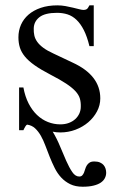

<svg xmlns="http://www.w3.org/2000/svg" viewBox="-20 -480 429 717"><path d="M354.5 -112.8Q354.5 -86.9 342.3 -64Q330.1 -41 309.6 -23.4Q289.1 -5.9 262 4.4Q234.9 14.6 205.1 14.6Q190.4 14.6 176.8 11.7Q191.9 36.6 203.9 65.7Q215.8 94.7 227.1 120.1Q238.3 145.5 249.8 162.4Q261.2 179.2 275.9 179.2Q283.2 179.2 287.1 175Q291 170.9 293.7 164.6Q296.4 158.2 298.3 151.1Q300.3 144 304.2 137.7Q308.1 131.3 314.5 127.2Q320.8 123 332 123Q344.7 123 353.3 126.7Q361.8 130.4 366.9 136.5Q372.1 142.6 374.3 150.1Q376.5 157.7 376.5 165Q376.5 175.3 371.8 184.8Q367.2 194.3 356.7 201.7Q346.2 209 329.3 213.1Q312.5 217.3 288.6 217.3Q261.7 217.3 242.2 207.8Q222.7 198.2 208.5 182.9Q194.3 167.5 184.3 147.5Q174.3 127.4 165.8 106.2Q157.2 85 149.7 64.5Q142.1 43.9 132.6 27.1Q123 10.3 110.8 -1Q98.6 -12.2 81.1 -14.6Q78.1 -13.2 74.7 -7.8Q72.3 -3.9 70.6 -0.5Q68.8 2.9 67.4 6.3H51.3V-153.3H67.4Q73.7 -119.1 86.9 -93.5Q100.1 -67.9 118.4 -50.5Q136.7 -33.2 158.9 -24.4Q181.2 -15.6 205.1 -15.6Q223.1 -15.6 237.3 -21Q251.5 -26.4 261.2 -35.4Q271 -44.4 276.4 -56.4Q281.7 -68.4 281.7 -81.5Q282.2 -98.1 278.3 -111.8Q274.4 -125.5 262 -139.2Q249.5 -152.8 227.1 -167.7Q204.6 -182.6 168.5 -201.2Q132.8 -219.7 109.6 -236.1Q86.4 -252.4 73 -268.8Q59.6 -285.2 54.2 -302.5Q48.8 -319.8 48.8 -340.8Q48.8 -365.7 58.3 -387.5Q67.9 -409.2 86.4 -425.3Q105 -441.4 132.1 -450.7Q159.2 -460 194.3 -460Q209.5 -460 224.4 -457.3Q239.3 -454.6 252.4 -451.4Q265.6 -448.2 275.9 -445.6Q286.1 -442.9 292 -442.9Q298.8 -442.9 303.5 -445.6Q308.1 -448.2 314 -460H330.1V-307.6H314Q305.2 -343.8 293 -367.7Q280.8 -391.6 265.6 -406Q250.5 -420.4 232.2 -426.3Q213.9 -432.1 192.9 -432.1Q147.9 -432.1 127.2 -415.8Q106.4 -399.4 106 -373.5Q105.5 -359.9 108.2 -347.7Q110.8 -335.4 118.9 -324Q127 -312.5 141.4 -301.8Q155.8 -291 179.2 -280.3L251.5 -246.1Q354.5 -198.7 354.5 -112.8Z"/></svg>

Font: Doulos SIL Afr
Style: Regular
Weight: 400
Designer: Walt Agee, Victor Gaultney, Peter Martin, Debbi Hosken, Becca Hirsbrunner
Foundry: SIL International
Version: Version 5.000